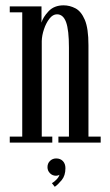

<svg xmlns="http://www.w3.org/2000/svg" viewBox="-20 -548 422 738"><path d="M17.5 0V-23H65.5V-500.5H17.5V-523.5H139.5V-461Q145 -481.5 166.5 -504.5Q188 -527.5 224.5 -527.5Q248 -527.5 270 -516Q292 -504.5 306 -471.8Q320 -439 320 -374.5V-23H367V0H204.5V-23H245V-365.5Q245 -432.5 234 -462.8Q223 -493 199 -493Q183 -493 170 -476.2Q157 -459.5 149 -435.5Q141 -411.5 140.5 -390V-23H181V0ZM190.5 170 179.5 156Q187.5 152 197 142.2Q206.5 132.5 208.5 123.5Q203.5 127.5 195.5 127.5Q181.5 127.5 172 117.8Q162.5 108 162.5 94.5Q162.5 80 172.2 70.5Q182 61 196 61Q212 61 221.8 71.2Q231.5 81.5 231.5 98.5Q231.5 127 217 144.5Q202.5 162 190.5 170Z"/></svg>

Font: Imbue 50pt
Style: Regular
Weight: 400
Designer: Tyler Finck
Foundry: Etcetera Type Company
Version: Version 1.102; ttfautohint (v1.8.3)